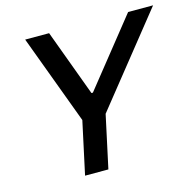

<svg xmlns="http://www.w3.org/2000/svg" viewBox="-101 -794 920 899"><g transform="rotate(-15 358.5 -344.0)"><path d="M258 -255 203 0H316L371 -255L717 -688H596L339 -366H332L213 -688H97Z"/></g></svg>

Font: Saira UNSAM Medium Italic
Style: Regular
Weight: 500
Italic angle: -12°
Designer: Hector Gatti with collaboration of the Omnibus-Type team
Foundry: Omnibus-Type
Version: Version 0.072;PS 000.072;hotconv 1.0.88;makeotf.lib2.5.64775